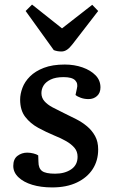

<svg xmlns="http://www.w3.org/2000/svg" viewBox="-20 -805 499 839"><path d="M221 -46Q263 -46 291 -65Q319 -84 319 -120Q319 -143 305.5 -159Q292 -175 269.5 -188Q247 -201 217 -213Q181 -228 147 -246.5Q113 -265 90.5 -294Q68 -323 68 -370Q68 -394 78 -421Q88 -448 111 -471Q134 -494 171.5 -508.5Q209 -523 263 -523Q305 -523 340.5 -510.5Q376 -498 397.5 -476Q419 -454 419 -423Q419 -399 404 -385.5Q389 -372 367 -372Q349 -372 333.5 -377.5Q318 -383 310 -390L316 -418Q322 -440 308.5 -454Q295 -468 258 -468Q223 -468 201.5 -457.5Q180 -447 170.5 -431.5Q161 -416 161 -398Q161 -378 174 -363Q187 -348 209.5 -336Q232 -324 259 -311Q286 -298 312.5 -284.5Q339 -271 360.5 -253Q382 -235 395.5 -210.5Q409 -186 409 -152Q409 -103 385 -66Q361 -29 316 -7.5Q271 14 208 14Q159 14 121 2.5Q83 -9 60.5 -30.5Q38 -52 38 -80Q38 -110 56.5 -124Q75 -138 99 -138Q112 -138 126 -134.5Q140 -131 147 -126L148 -98Q148 -70 163.5 -58Q179 -46 221 -46ZM92 -757 120 -785 251 -681 383 -784 409 -757 297 -612Q284 -595 272.5 -587.5Q261 -580 249 -580Q239 -580 231 -581.5Q223 -583 215 -586Z"/></svg>

Font: Literata Medium
Style: Italic
Weight: 500
Italic angle: -2°
Designer: Latin by Veronika Burian and Jose Scaglione. Greek by Irene Vlachou. Cyrillic by Vera Evstafieva
Foundry: TypeTogether
Version: Version 3.103;gftools[0.9.29]